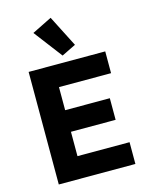

<svg xmlns="http://www.w3.org/2000/svg" viewBox="-141 -1063 888 1150"><g transform="rotate(-15 303.5 -488.5)"><path d="M165 -916 299 -740 387 -783 288 -977ZM77 0H552V-135H229V-286H506V-420H229V-563H552V-698H77Z"/></g></svg>

Font: Braiins Sans
Style: Bold
Weight: 700
Designer: Mike Abbink, Paul van der Laan, Pieter van Rosmalen, Jiri Chlebus, Lubos Buracinsky
Foundry: Bold Monday, Sudetype
Version: Version 1.000;hotconv 1.0.109;makeotfexe 2.5.65596